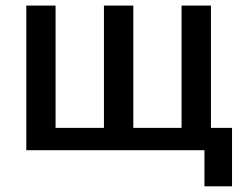

<svg xmlns="http://www.w3.org/2000/svg" viewBox="-20 -532 854 680"><path d="M73.2 0V-512.2H176.8V-79.1H348.1V-512.2H452.1V-79.1H623V-512.2H727.1V-79.1H801.8V127.9H704.1V0Z"/></svg>

Font: Lorenzo Sans Medium
Style: Regular
Weight: 500
Foundry: Intel Corporation
Version: Version 1.00; ttfautohint (v1.5)